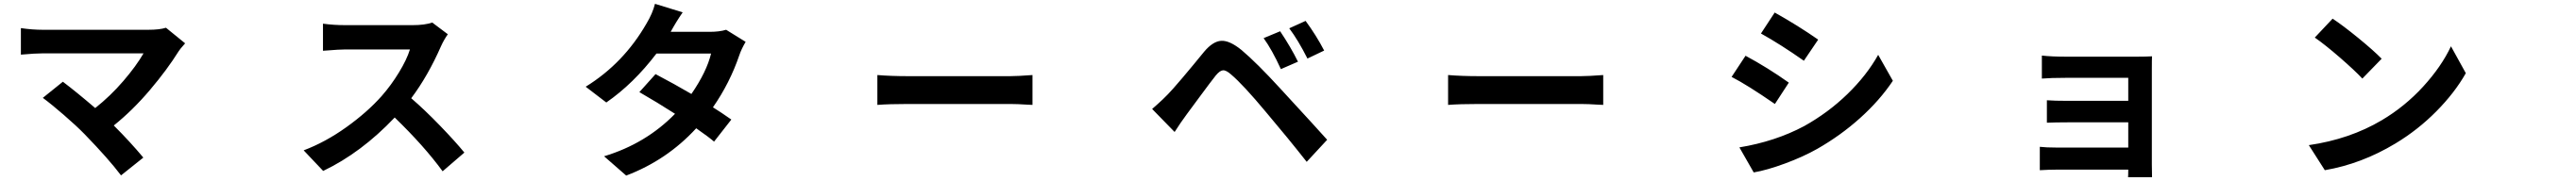

<svg xmlns="http://www.w3.org/2000/svg" viewBox="-20 -858 13540 953"><path d="M852.5 -711.9 953.1 -629.9Q922.9 -595.7 918.9 -587.9Q859.4 -492.2 768.6 -384.8Q677.7 -277.3 578.1 -197.3Q665 -110.4 733.4 -28.3L616.2 65.4Q549.8 -22.5 424.8 -151.4Q380.9 -196.3 314.9 -253.4Q249 -310.5 205.1 -342.8L310.5 -427.7Q383.8 -372.1 480.5 -289.1Q560.5 -352.5 628.4 -431.6Q696.3 -510.7 734.4 -577.1H205.1Q165 -577.1 89.8 -570.3V-710Q149.4 -701.2 205.1 -701.2H759.8Q818.4 -701.2 852.5 -711.9Z M2252 -739.3 2334 -677.7Q2314.5 -650.4 2298.8 -616.2Q2229.5 -458 2141.6 -340.8Q2212.9 -279.3 2293.5 -195.8Q2374 -112.3 2420.9 -54.7L2306.6 43.9Q2210 -88.9 2054.7 -239.3Q1878.9 -53.7 1678.7 42L1576.2 -66.4Q1690.4 -109.4 1800.8 -188.5Q1911.1 -267.6 1986.3 -352.5Q2036.1 -409.2 2077.1 -476.6Q2118.2 -543.9 2134.8 -597.7H1795.9Q1777.3 -597.7 1753.4 -596.2Q1729.5 -594.7 1707 -592.8Q1684.6 -590.8 1677.7 -590.8V-733.4Q1732.4 -725.6 1795.9 -725.6H2148.4Q2212.9 -725.6 2252 -739.3Z M3796.9 -701.2 3899.4 -637.7Q3877 -599.6 3866.2 -567.4Q3816.4 -420.9 3727.5 -293Q3768.6 -267.6 3824.2 -228.5L3733.4 -112.3Q3711.9 -131.8 3639.6 -182.6Q3485.4 -14.6 3271.5 66.4L3155.3 -35.2Q3375 -101.6 3528.3 -258.8Q3435.5 -318.4 3340.8 -373L3425.8 -467.8Q3524.4 -416 3614.3 -363.3Q3694.3 -479.5 3717.8 -576.2H3430.7Q3309.6 -417 3167 -318.4L3058.6 -401.4Q3257.8 -524.4 3377.9 -733.4Q3410.2 -787.1 3422.9 -837.9L3568.4 -793Q3535.2 -745.1 3505.9 -691.4L3504.9 -690.4H3710Q3761.7 -690.4 3796.9 -701.2Z M4591.8 -305.7V-462.9Q4664.1 -457 4752.9 -457H5290Q5328.1 -457 5407.2 -462.9V-305.7Q5400.4 -305.7 5377.4 -307.1Q5354.5 -308.6 5331.5 -309.6Q5308.6 -310.5 5290 -310.5H4752.9Q4653.3 -310.5 4591.8 -305.7Z M6709 -693.4Q6764.6 -610.4 6802.7 -533.2L6712.9 -494.1Q6666 -596.7 6622.1 -657.2ZM6842.8 -748Q6899.4 -670.9 6940.4 -591.8L6852.5 -549.8Q6803.7 -646.5 6756.8 -709ZM6036.1 -284.2Q6065.4 -309.6 6092.3 -335Q6119.1 -360.4 6147.5 -392.6Q6175.8 -424.8 6194.8 -447.3Q6213.9 -469.7 6251.5 -515.1Q6289.1 -560.5 6309.6 -585.9Q6355.5 -640.6 6399.4 -643.1Q6443.4 -645.5 6505.9 -594.7Q6585.9 -527.3 6710 -391.6Q6922.9 -160.2 6956.1 -122.1L6848.6 -5.9Q6752 -128.9 6634.8 -267.6Q6514.6 -412.1 6451.2 -465.8Q6424.8 -489.3 6408.2 -487.8Q6391.6 -486.3 6370.1 -460Q6346.7 -430.7 6285.2 -347.2Q6223.6 -263.7 6217.8 -255.9Q6186.5 -213.9 6154.3 -163.1Z M7591.8 -305.7V-462.9Q7664.1 -457 7752.9 -457H8290Q8328.1 -457 8407.2 -462.9V-305.7Q8400.4 -305.7 8377.4 -307.1Q8354.5 -308.6 8331.5 -309.6Q8308.6 -310.5 8290 -310.5H7752.9Q7653.3 -310.5 7591.8 -305.7Z M9308.6 -792Q9430.7 -723.6 9537.1 -649.4L9461.9 -538.1Q9339.8 -624 9236.3 -681.6ZM9123 -82Q9312.5 -113.3 9463.9 -194.3Q9589.8 -264.6 9690.9 -362.8Q9792 -460.9 9852.5 -569.3L9929.7 -432.6Q9860.4 -329.1 9757.8 -236.8Q9655.3 -144.5 9532.2 -74.2Q9458 -32.2 9362.8 2.9Q9267.6 38.1 9198.2 49.8ZM9155.3 -564.5Q9271.5 -502 9382.8 -422.9L9309.6 -310.5Q9164.1 -411.1 9082 -453.1Z M11291 -495.1V6.8Q11291 14.6 11291.5 40.5Q11292 66.4 11292 75.2H11166Q11167 66.4 11167 35.2H10788.1Q10752 35.2 10702.1 38.1V-85Q10735.4 -81.1 10789.1 -81.1H11167V-213.9H10847.7Q10786.1 -213.9 10739.3 -211.9V-330.1Q10779.3 -327.1 10847.7 -327.1H11167V-448.2H10836.9Q10761.7 -448.2 10712.9 -444.3V-565.4Q10765.6 -559.6 10836.9 -559.6H11214.8Q11260.7 -559.6 11292 -561.5Q11291 -548.8 11291 -495.1Z M12241.2 -759.8Q12295.9 -723.6 12376.5 -657.7Q12457 -591.8 12499 -548.8L12397.5 -444.3Q12357.4 -487.3 12279.3 -555.2Q12201.2 -623 12147.5 -660.2ZM12116.2 -93.8Q12331.1 -125 12499 -224.6Q12621.1 -296.9 12717.3 -402.3Q12813.5 -507.8 12863.3 -614.3L12941.4 -472.7Q12882.8 -369.1 12786.1 -271.5Q12689.5 -173.8 12571.3 -102.5Q12393.6 4.9 12200.2 38.1Z"/></svg>

Font: Bpmf Zihi Sans Bold
Style: Bold
Weight: 700
Foundry: But Ko
Version: Version 1.320